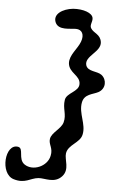

<svg xmlns="http://www.w3.org/2000/svg" viewBox="-143 -838 664 1058"><g transform="rotate(5 189.0 -309.5)"><path d="M218 -794C273 -798 325 -781 329 -752C332 -732 316 -713 326 -696C342 -669 380 -668 386 -624C393 -570 303 -541 317 -491C328 -455 380 -464 405 -445C436 -421 437 -371 397 -349C367 -333 320 -332 311 -284C299 -222 344 -166 330 -107C320 -61 255 -46 248 3C243 38 276 89 239 130C199 174 145 149 109 152C64 156 38 190 -27 170C-106 146 -92 -23 -18 -10C16 -4 -13 57 26 84C74 117 153 84 165 24C175 -20 148 -37 153 -69C159 -105 209 -128 220 -165C233 -211 208 -241 216 -290C222 -330 290 -341 289 -384C289 -432 226 -439 221 -493C218 -539 262 -576 277 -617C292 -657 277 -685 243 -685C210 -685 148 -668 129 -710C109 -755 160 -788 218 -794Z"/></g></svg>

Font: PicNic
Style: Regular
Weight: 400
Designer: Mariel Nils
Foundry: Velvetyne Type Foundry
Version: Version 2.000;Glyphs 3.2.3 (3260)